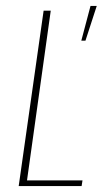

<svg xmlns="http://www.w3.org/2000/svg" viewBox="-20 -627 346 647"><path d="M43 0 127 -591H151L71 -19H258L255 0ZM254 -490 285 -607H306L268 -490Z"/></svg>

Font: Alumni Sans Thin Thin
Style: Italic
Weight: 250
Italic angle: -8°
Version: Version 1.016